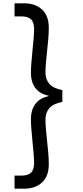

<svg xmlns="http://www.w3.org/2000/svg" viewBox="-20 -954 502 1161"><path d="M255 -233Q255 -204 258 -169.5Q261 -135 265 -99.5Q269 -64 272 -28.5Q275 7 275 39Q275 113 233.5 150Q192 187 126 187H68V108H109Q147 108 166.5 91Q186 74 186 33Q186 5 183 -29Q180 -63 176.5 -98.5Q173 -134 170 -169.5Q167 -205 167 -236Q167 -287 192.5 -323.5Q218 -360 275 -373V-375Q218 -387 192.5 -423.5Q167 -460 167 -511Q167 -542 170 -577.5Q173 -613 176.5 -648.5Q180 -684 183 -717.5Q186 -751 186 -780Q186 -821 166.5 -838Q147 -855 109 -855H68V-934H126Q192 -934 233.5 -897Q275 -860 275 -786Q275 -754 272 -718.5Q269 -683 265 -647.5Q261 -612 258 -577.5Q255 -543 255 -514Q255 -476 277.5 -448Q300 -420 357 -409V-338Q300 -327 277.5 -299Q255 -271 255 -233Z"/></svg>

Font: Poppins
Style: Regular
Weight: 400
Designer: Ninad Kale (Devanagari), Jonny Pinhorn (Latin)
Foundry: Indian Type Foundry
Version: Version 3.002 2017